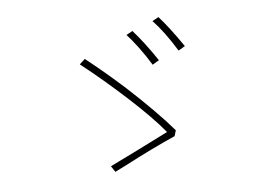

<svg xmlns="http://www.w3.org/2000/svg" viewBox="-72 -829 1143 857"><g transform="rotate(-10 500.0 -400.5)"><path d="M663 -534 632 -519Q611 -562 585 -604Q559 -646 540 -670L569 -683Q614 -623 663 -534ZM788 -576 757 -561Q710 -655 665 -711L694 -724Q733 -673 788 -576ZM438 -98 385 -77 370 -105Q452 -136 643 -212Q594 -284 499.5 -387Q405 -490 312 -577L338 -597Q412 -528 498 -436Q614 -309 683 -213L673 -188Q570 -153 438 -98Z"/></g></svg>

Font: Merged Yaku Han JP Thin
Style: Regular
Weight: 250
Designer: Ryoko NISHIZUKA 西塚涼子 (kana, bopomofo & ideographs); Paul D. Hunt (Latin, Greek & Cyrillic); Sandoll Communications 산돌커뮤니
Foundry: Adobe
Version: Version 2.004